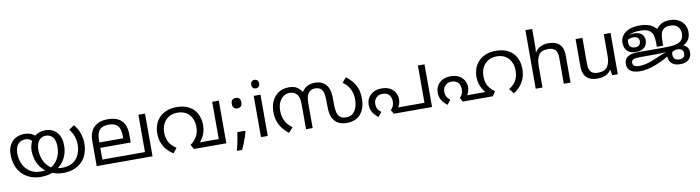

<svg xmlns="http://www.w3.org/2000/svg" viewBox="-32 -1548 8952 2455"><g transform="rotate(-10 4444.0 -320.5)"><path d="M661 12Q621 12 578 3Q535 -6 493 -29Q487 -32 477.5 -36Q468 -40 463 -43Q408 -82 375 -129Q342 -176 327 -229Q312 -282 312 -338Q312 -378 322 -412Q332 -446 349 -473L356 -484Q376 -511 402.5 -529Q429 -547 460 -556.5Q491 -566 525 -566Q624 -566 679 -502.5Q734 -439 734 -332Q734 -242 696 -169.5Q658 -97 593 -53Q585 -47 577.5 -42.5Q570 -38 560 -33Q518 -9 472 1.5Q426 12 376 12Q296 12 233.5 -14Q171 -40 127.5 -86.5Q84 -133 61.5 -196.5Q39 -260 39 -335Q39 -405 65.5 -456.5Q92 -508 141 -537Q190 -566 256 -566Q314 -566 354 -545.5Q394 -525 421 -490L362 -431Q349 -457 323.5 -476.5Q298 -496 257 -496Q219 -496 189.5 -478Q160 -460 143 -423.5Q126 -387 126 -333Q126 -261 155 -198Q184 -135 241 -95.5Q298 -56 383 -56Q404 -56 426 -58.5Q448 -61 469 -66Q480 -70 492 -74Q504 -78 514 -82Q549 -100 579 -134.5Q609 -169 628 -219Q647 -269 647 -332Q647 -392 630 -428Q613 -464 585 -480Q557 -496 525 -496Q487 -496 458.5 -477Q430 -458 414.5 -421.5Q399 -385 399 -332Q399 -279 415.5 -228.5Q432 -178 462.5 -139Q493 -100 534 -78Q544 -74 552 -73.5Q560 -73 570 -69Q587 -64 611 -60Q635 -56 661 -56Q744 -56 798 -90Q852 -124 879 -182Q906 -240 906 -312Q906 -371 887 -424Q868 -477 833 -519L902 -566Q948 -512 970.5 -447.5Q993 -383 993 -314Q993 -243 971.5 -183Q950 -123 907.5 -79.5Q865 -36 803 -12Q741 12 661 12Z M1823 -554V0H1098V-313Q1098 -387 1114.5 -431Q1131 -475 1161 -504Q1193 -535 1237.5 -550.5Q1282 -566 1340 -566Q1400 -566 1444.5 -551Q1489 -536 1518 -507Q1550 -476 1564.5 -429.5Q1579 -383 1579 -322V-222H1184V-70H1737V-554ZM1339 -496Q1258 -496 1221 -454.5Q1184 -413 1184 -321V-292H1493V-320Q1493 -415 1456 -455.5Q1419 -496 1339 -496Z M2235 -566Q2309 -566 2364.5 -544Q2420 -522 2456.5 -483Q2493 -444 2511 -392Q2529 -340 2529 -281Q2529 -228 2516 -187Q2503 -146 2482 -113.5Q2461 -81 2435 -53L2411 -70H2695V-554H2781V0H2361L2327 -59Q2356 -79 2382 -108Q2408 -137 2424 -177.5Q2440 -218 2440 -271Q2440 -337 2416 -387Q2392 -437 2345.5 -465.5Q2299 -494 2231 -494Q2165 -494 2118.5 -464.5Q2072 -435 2047 -385Q2022 -335 2022 -273Q2022 -221 2037 -180Q2052 -139 2079.5 -108Q2107 -77 2144 -54L2094 9Q2051 -16 2014.5 -55.5Q1978 -95 1955.5 -150.5Q1933 -206 1933 -277Q1933 -339 1952.5 -391.5Q1972 -444 2010.5 -483Q2049 -522 2105.5 -544Q2162 -566 2235 -566Z M3042 -116 3049 -105Q3040 -70 3026.5 -32Q3013 6 2997.5 44Q2982 82 2965 119H2898Q2913 60 2925.5 -2Q2938 -64 2945 -116ZM2999 -414Q2973 -414 2955 -430Q2937 -446 2937 -482Q2937 -520 2955 -535Q2973 -550 2999 -550Q3025 -550 3043 -535Q3061 -520 3061 -482Q3061 -446 3043 -430Q3025 -414 2999 -414Z M3319 -536V0H3231V-536ZM3276 -737Q3296 -737 3311.5 -723.5Q3327 -710 3327 -681Q3327 -653 3311.5 -639Q3296 -625 3276 -625Q3254 -625 3239 -639Q3224 -653 3224 -681Q3224 -710 3239 -723.5Q3254 -737 3276 -737Z M4031 -566Q4075 -566 4111 -551.5Q4147 -537 4172 -507Q4186 -491 4197.5 -469Q4209 -447 4216 -408Q4223 -369 4223 -303V-269Q4223 -214 4228.5 -173Q4234 -132 4250 -106Q4264 -85 4287 -72.5Q4310 -60 4353 -60Q4398 -60 4431 -85.5Q4464 -111 4482 -157.5Q4500 -204 4500 -266Q4500 -323 4484.5 -367.5Q4469 -412 4442 -446Q4415 -480 4380 -504L4433 -566Q4484 -527 4518.5 -482.5Q4553 -438 4570.5 -384.5Q4588 -331 4588 -263Q4588 -177 4559 -115Q4530 -53 4476.5 -20.5Q4423 12 4349 12Q4292 12 4253 -4.5Q4214 -21 4188 -51Q4169 -73 4157.5 -99.5Q4146 -126 4141 -161.5Q4136 -197 4136 -246V-295Q4136 -365 4128.5 -402Q4121 -439 4103 -460Q4090 -477 4069.5 -485.5Q4049 -494 4019 -494Q3991 -494 3970 -484Q3949 -474 3935 -457Q3918 -436 3910 -403.5Q3902 -371 3902 -309V0H3816V-292Q3816 -348 3812 -381Q3808 -414 3794 -436Q3777 -465 3750.5 -479.5Q3724 -494 3688 -494Q3642 -494 3606.5 -467.5Q3571 -441 3551 -395.5Q3531 -350 3531 -292Q3531 -232 3547.5 -187Q3564 -142 3591 -110Q3618 -78 3651 -55L3593 8Q3550 -27 3516 -68.5Q3482 -110 3462.5 -164.5Q3443 -219 3443 -292Q3443 -368 3472 -430Q3501 -492 3556.5 -529Q3612 -566 3692 -566Q3757 -566 3796 -540.5Q3835 -515 3863 -472L3858 -473Q3886 -520 3929 -543Q3972 -566 4031 -566Z M4856 -346Q4924 -346 4967.5 -320.5Q5011 -295 5032.5 -255.5Q5054 -216 5054 -173Q5054 -133 5041 -102Q5028 -71 5009 -57L4984 -70H5366V-554H5452V0H4955L4926 -52Q4946 -72 4958 -96.5Q4970 -121 4970 -158Q4970 -212 4941 -244Q4912 -276 4856 -276Q4821 -276 4795.5 -260.5Q4770 -245 4756.5 -220Q4743 -195 4743 -164Q4743 -130 4757 -102Q4771 -74 4802 -51L4756 7Q4714 -24 4686.5 -66.5Q4659 -109 4659 -166Q4659 -219 4683.5 -259.5Q4708 -300 4752.5 -323Q4797 -346 4856 -346Z M5752 -346Q5820 -346 5863.5 -320.5Q5907 -295 5928.5 -255.5Q5950 -216 5950 -173Q5950 -133 5937 -102Q5924 -71 5905 -57L5880 -70H6199L6214 0H5851L5822 -52Q5842 -72 5854 -96.5Q5866 -121 5866 -158Q5866 -212 5837 -244Q5808 -276 5752 -276Q5717 -276 5691.5 -260.5Q5666 -245 5652.5 -220Q5639 -195 5639 -164Q5639 -130 5653 -102Q5667 -74 5698 -51L5652 7Q5610 -24 5582.5 -66.5Q5555 -109 5555 -166Q5555 -219 5579.5 -259.5Q5604 -300 5648.5 -323Q5693 -346 5752 -346ZM6379 -566Q6454 -566 6509.5 -544Q6565 -522 6601.5 -483Q6638 -444 6656 -392Q6674 -340 6674 -281Q6674 -211 6653 -156.5Q6632 -102 6596 -61Q6560 -20 6513 9L6463 -54Q6496 -74 6524 -104Q6552 -134 6568.5 -176Q6585 -218 6585 -271Q6585 -337 6560.5 -387Q6536 -437 6490 -465.5Q6444 -494 6377 -494Q6311 -494 6264 -464.5Q6217 -435 6192 -385Q6167 -335 6167 -273Q6167 -222 6180.5 -183Q6194 -144 6219.5 -113.5Q6245 -83 6280 -59L6242 0H6209L6161 -64Q6140 -89 6121 -120Q6102 -151 6090 -190.5Q6078 -230 6078 -278Q6078 -339 6097.5 -391.5Q6117 -444 6155.5 -483Q6194 -522 6250 -544Q6306 -566 6379 -566Z M6886 -537Q6886 -518 6884.5 -498Q6883 -478 6881 -462H6887Q6904 -490 6930 -508Q6956 -526 6988 -535.5Q7020 -545 7054 -545Q7119 -545 7162.5 -524.5Q7206 -504 7228 -461Q7250 -418 7250 -349V0H7163V-343Q7163 -408 7134 -440Q7105 -472 7043 -472Q6953 -472 6919.5 -421.5Q6886 -371 6886 -277V0H6798V-760H6886Z M7864 -536V0H7792L7779 -71H7775Q7758 -43 7731 -25Q7704 -7 7672 1.5Q7640 10 7605 10Q7541 10 7497.5 -10.5Q7454 -31 7432 -74Q7410 -117 7410 -185V-536H7499V-191Q7499 -127 7528 -95Q7557 -63 7618 -63Q7707 -63 7741.5 -113Q7776 -163 7776 -257V-536Z M8246 -566Q8301 -566 8343.5 -555Q8386 -544 8419 -520.5Q8452 -497 8480 -458L8450 -470Q8480 -512 8521.5 -539Q8563 -566 8634 -566Q8708 -566 8755.5 -538Q8803 -510 8825.5 -467Q8848 -424 8848 -377Q8848 -337 8837 -307Q8826 -277 8804.5 -255Q8783 -233 8750 -216L8585 -181L8523 -173Q8495 -169 8456 -167.5Q8417 -166 8388 -166H8191Q8151 -166 8130.5 -163.5Q8110 -161 8098 -156Q8082 -149 8076 -138.5Q8070 -128 8070 -114Q8070 -89 8083 -76.5Q8096 -64 8114.5 -60Q8133 -56 8148 -56Q8194 -56 8237 -66Q8280 -76 8319 -91Q8358 -106 8393 -121Q8416 -131 8437.5 -140.5Q8459 -150 8481 -158.5Q8503 -167 8525 -174.5Q8547 -182 8570 -188Q8593 -196 8607.5 -203.5Q8622 -211 8633 -216.5Q8644 -222 8655.5 -225.5Q8667 -229 8684 -229Q8721 -229 8752.5 -217.5Q8784 -206 8803 -181Q8822 -156 8822 -115Q8822 -54 8783 -21Q8744 12 8675 12Q8618 12 8585.5 -7.5Q8553 -27 8539 -57.5Q8525 -88 8525 -119Q8525 -148 8542 -168.5Q8559 -189 8587 -198L8639 -217Q8629 -211 8618.5 -199Q8608 -187 8601 -168.5Q8594 -150 8594 -124Q8594 -85 8616.5 -67.5Q8639 -50 8674 -50Q8714 -50 8730 -69.5Q8746 -89 8746 -115Q8746 -141 8735 -155Q8724 -169 8706.5 -175Q8689 -181 8671 -181Q8645 -181 8624 -172Q8603 -163 8581 -146L8575 -155Q8562 -142 8546.5 -129.5Q8531 -117 8512 -105Q8493 -93 8469 -81Q8413 -53 8359.5 -32Q8306 -11 8253.5 0.5Q8201 12 8148 12Q8107 12 8070 0.5Q8033 -11 8010 -38.5Q7987 -66 7987 -113Q7987 -140 7999 -165Q8011 -190 8038 -206Q8058 -219 8088.5 -226Q8119 -233 8174 -233H8521Q8577 -233 8615.5 -237.5Q8654 -242 8680.5 -251.5Q8707 -261 8724 -276Q8744 -293 8753 -317.5Q8762 -342 8762 -373Q8762 -400 8749.5 -428.5Q8737 -457 8707.5 -476.5Q8678 -496 8626 -496Q8594 -496 8570 -486.5Q8546 -477 8531 -459Q8513 -438 8506 -405Q8499 -372 8499 -310V-259H8416V-323Q8416 -367 8406.5 -404.5Q8397 -442 8366 -467Q8348 -481 8320.5 -490Q8293 -499 8243 -499Q8187 -499 8149.5 -490Q8112 -481 8085 -456Q8081 -452 8078 -444.5Q8075 -437 8073 -430Q8068 -414 8066 -404Q8064 -394 8064 -381Q8064 -337 8086 -318.5Q8108 -300 8143 -300Q8171 -300 8186.5 -310Q8202 -320 8208.5 -335.5Q8215 -351 8215 -367Q8215 -397 8197 -413.5Q8179 -430 8141 -430Q8100 -430 8069.5 -412Q8039 -394 8020 -373L8024 -415Q8049 -442 8084 -460Q8119 -478 8161 -478Q8208 -478 8236.5 -462Q8265 -446 8278 -420.5Q8291 -395 8291 -366Q8291 -333 8276 -304Q8261 -275 8228.5 -257.5Q8196 -240 8144 -240Q8071 -240 8031.5 -277.5Q7992 -315 7992 -385Q7992 -436 8021 -477Q8050 -518 8106.5 -542Q8163 -566 8246 -566Z"/></g></svg>

Font: hexlmalayalam05
Style: Book
Weight: 400
Designer: Jelle Bosma - Monotype Design Team
Foundry: Monotype Imaging Inc.
Version: Version 2.003